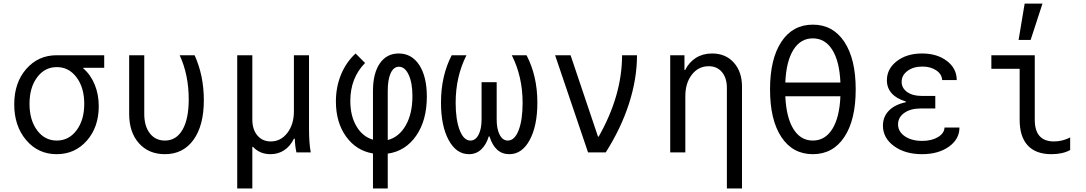

<svg xmlns="http://www.w3.org/2000/svg" viewBox="-20 -847 6036 1067"><path d="M295.9 -65.9Q362.8 -65.9 405.5 -123Q448.2 -180.2 448.2 -270Q448.2 -359.9 405.5 -417Q362.8 -474.1 295.9 -474.1Q228.5 -474.1 186.3 -417.2Q144 -360.4 144 -270Q144 -179.7 186.3 -122.8Q228.5 -65.9 295.9 -65.9ZM294.9 9.8Q191.9 9.8 125.5 -68.4Q59.1 -146.5 59.1 -267.1Q59.1 -387.2 125.7 -463.6Q192.4 -540 294.9 -540H559.1V-470.2H442.9V-466.8Q483.9 -431.6 506.3 -377Q528.8 -322.3 528.8 -256.8Q528.8 -140.6 462.6 -65.4Q396.5 9.8 294.9 9.8Z M1061.5 -540Q1112.8 -426.8 1112.8 -290Q1112.8 -149.4 1055.2 -69.8Q997.6 9.8 896.5 9.8Q806.2 9.8 752 -51Q697.8 -111.8 697.8 -213.9V-540H781.7V-213.9Q781.7 -146 812.7 -106Q843.8 -65.9 896.5 -65.9Q959.5 -65.9 994.1 -125.7Q1028.8 -185.5 1028.8 -294.9Q1028.8 -431.2 978.5 -540Z M1298.3 200.2V-540H1382.3V-182.1Q1382.3 -127.4 1410.4 -94.2Q1438.5 -61 1484.4 -61Q1540.5 -61 1576.9 -108.4Q1613.3 -155.8 1613.3 -228V-540H1697.3V-129.9Q1697.3 -51.8 1707 0H1627.4Q1619.6 -34.2 1618.2 -76.2H1613.3Q1593.3 -34.7 1559.8 -12.5Q1526.4 9.8 1483.4 9.8Q1423.8 9.8 1386.2 -30.8H1382.3V200.2Z M2052.7 -341.8Q2052.7 -439 2090.6 -494.4Q2128.4 -549.8 2195.8 -549.8Q2268.1 -549.8 2310.1 -485.4Q2352.1 -420.9 2352.1 -310.1Q2352.1 -178.7 2293 -93Q2233.9 -7.3 2134.8 6.8V200.2H2052.7V5.9Q1959.5 -9.8 1903.1 -88.4Q1846.7 -167 1846.7 -283.2Q1846.7 -362.8 1874.8 -431.6Q1902.8 -500.5 1956.1 -549.8L2008.8 -497.1Q1926.8 -413.6 1926.8 -286.1Q1926.8 -203.1 1960.9 -145.3Q1995.1 -87.4 2052.7 -70.8ZM2134.8 -68.8Q2198.2 -85.4 2235.1 -150.6Q2272 -215.8 2272 -313Q2272 -386.2 2251.2 -431.2Q2230.5 -476.1 2196.8 -476.1Q2167.5 -476.1 2151.1 -440.4Q2134.8 -404.8 2134.8 -341.8Z M2810.5 9.8Q2731 9.8 2700.2 -88.9H2696.3Q2681.6 -42 2653.8 -16.1Q2626 9.8 2586.4 9.8Q2515.6 9.8 2473.1 -69.1Q2430.7 -147.9 2430.7 -276.9Q2430.7 -425.3 2490.2 -540H2572.3Q2512.2 -421.4 2512.2 -275.9Q2512.2 -181.2 2534.7 -123.5Q2557.1 -65.9 2594.2 -65.9Q2622.6 -65.9 2639.4 -98.1Q2656.2 -130.4 2656.2 -182.1V-390.1H2740.2V-182.1Q2740.2 -130.4 2756.8 -98.1Q2773.4 -65.9 2802.2 -65.9Q2839.8 -65.9 2862.1 -123Q2884.3 -180.2 2884.3 -274.9Q2884.3 -421.4 2824.2 -540H2906.2Q2966.3 -424.3 2966.3 -276.9Q2966.3 -147.9 2923.8 -69.1Q2881.3 9.8 2810.5 9.8Z M3248 0 3064.9 -540H3150.9L3303.2 -87.9H3307.1Q3437 -316.9 3437 -540H3520Q3520 -409.7 3475.8 -272Q3431.6 -134.3 3346.2 0Z M3704.6 0V-540H3783.7V-458H3787.6Q3809.6 -502 3848.1 -525.9Q3886.7 -549.8 3937.5 -549.8Q4012.7 -549.8 4058.1 -499Q4103.5 -448.2 4103.5 -365.2V200.2H4019.5V-357.9Q4019.5 -413.6 3992.2 -446.3Q3964.8 -479 3918.5 -479Q3861.3 -479 3825 -432.4Q3788.6 -385.7 3788.6 -312V0Z M4672.1 -85.4Q4608.9 9.8 4497.1 9.8Q4385.3 9.8 4322.3 -85.4Q4259.3 -180.7 4259.3 -350.1Q4259.3 -519.5 4322.3 -614.7Q4385.3 -710 4497.1 -710Q4608.9 -710 4672.1 -614.7Q4735.4 -519.5 4735.4 -350.1Q4735.4 -180.7 4672.1 -85.4ZM4497.1 -65.9Q4565.4 -65.9 4605.5 -130.1Q4645.5 -194.3 4650.4 -312H4344.2Q4349.6 -193.8 4389.4 -129.9Q4429.2 -65.9 4497.1 -65.9ZM4344.2 -388.2H4650.4Q4645.5 -505.9 4605.5 -569.8Q4565.4 -633.8 4497.1 -633.8Q4428.7 -633.8 4388.9 -569.8Q4349.1 -505.9 4344.2 -388.2Z M5215.8 -401.9Q5214.4 -434.6 5183.3 -455.8Q5152.3 -477.1 5106 -477.1Q5055.7 -477.1 5023.2 -452.9Q4990.7 -428.7 4990.7 -392.1Q4990.7 -357.4 5021.2 -335.7Q5051.8 -314 5101.1 -314H5177.7V-244.1H5095.7Q5040 -244.1 5005.4 -219.5Q4970.7 -194.8 4970.7 -155.8Q4970.7 -115.7 5008.3 -89.8Q5045.9 -64 5105 -64Q5157.2 -64 5192.4 -85Q5227.5 -106 5229 -138.2H5312Q5312 -73.7 5253.4 -32Q5194.8 9.8 5104 9.8Q5009.8 9.8 4948.2 -35.2Q4886.7 -80.1 4886.7 -148.9Q4886.7 -198.2 4919.9 -232.2Q4953.1 -266.1 5013.7 -278.8V-283.2Q4962.4 -298.3 4935.5 -328.4Q4908.7 -358.4 4908.7 -400.9Q4908.7 -464.8 4964.1 -507.3Q5019.5 -549.8 5104 -549.8Q5188 -549.8 5242.4 -508.1Q5296.9 -466.3 5296.9 -401.9Z M5730.5 -540V-181.2Q5730.5 -61 5837.4 -61Q5883.8 -61 5927.2 -83V-13.2Q5885.3 9.8 5823.2 9.8Q5736.3 9.8 5691.4 -38.8Q5646.5 -87.4 5646.5 -181.2V-464.8H5489.3V-540ZM5773.4 -827.1 5707.5 -625H5640.6L5674.3 -827.1Z"/></svg>

Font: CommitMono
Style: Regular
Weight: 400
Monospace: yes
Designer: Eigil Nikolajsen
Foundry: Eigil Nikolajsen
Version: Version 1.143